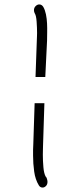

<svg xmlns="http://www.w3.org/2000/svg" viewBox="-20 -763 354 865"><path d="M140 -416 146 -584Q146 -589 146.5 -596.5Q147 -604 147 -614Q147 -638 145 -665.5Q143 -693 137 -702Q133 -709 133 -717Q133 -728 140.5 -735.5Q148 -743 157 -743Q168 -743 175 -732Q183 -718 187 -698.5Q191 -679 192 -657Q193 -636 192.5 -616Q192 -596 192 -580Q190 -539 188 -498Q186 -457 184 -416ZM172 82Q161 82 155 72Q139 46 134 10Q129 -26 129 -62Q129 -76 129 -88.5Q129 -101 130 -113L136 -298H180L174 -111Q174 -104 173.5 -92Q173 -80 173 -66Q173 -39 175.5 -10Q178 19 186 33Q188 34 189 36.5Q190 39 191 41Q194 50 194 56Q194 68 187 75Q180 82 172 82Z"/></svg>

Font: Twinkle Star
Style: Regular
Weight: 400
Designer: Robert E. Leuschke
Foundry: Robert E. Leuschke
Version: Version 2.010; ttfautohint (v1.8.3)